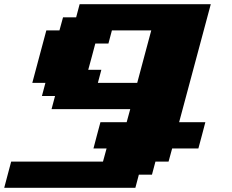

<svg xmlns="http://www.w3.org/2000/svg" viewBox="-87 -645 1107 915"><path d="M-66.9 250H558.1L574.7 187.5H637.2L653.8 125H716.3L733.4 62.5H858.4Q864.3 42 875.2 0Q886.2 -42 891.6 -62.5H766.6L917.5 -625H292.5L275.9 -562.5H213.4L196.3 -500H133.8Q122.6 -458 100.3 -375Q78.1 -292 66.9 -250H129.4L112.8 -187.5H175.3L158.7 -125H533.7L516.6 -62.5H391.6Q385.7 -41.5 374.8 0Q363.8 41.5 358.4 62.5H420.9L403.8 125H-33.7Q-39.1 145.5 -50.3 187.3Q-61.5 229 -66.9 250ZM566.9 -250H379.4L396 -312.5H333.5Q339.4 -333 350.6 -375Q361.8 -417 367.2 -437.5H429.7L446.3 -500H633.8Q622.6 -458 600.3 -375Q578.1 -292 566.9 -250Z"/></svg>

Font: Faithful 32x
Style: BoldOblique
Weight: 400
Foundry: Faithful Resource Pack
Version: Version 1.0; January 27, 2023